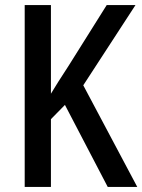

<svg xmlns="http://www.w3.org/2000/svg" viewBox="-20 -734 559 754"><path d="M519 0 307 -399 512 -714H399L249 -475C219 -429 196 -393 180 -366V-714H77V0H180V-266L235 -322L403 0Z"/></svg>

Font: Noto Sans Devanagari Condensed Medium
Style: Regular
Weight: 500
Width: 3
Designer: Jelle Bosma - Monotype Design Team
Foundry: Monotype Imaging Inc.
Version: Version 2.004